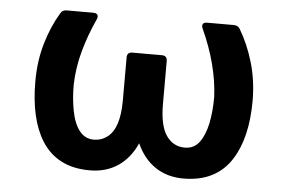

<svg xmlns="http://www.w3.org/2000/svg" viewBox="-43 -588 982 657"><g transform="rotate(5 447.5 -259.0)"><path d="M447.4 -96.9Q423.7 -44.4 382.8 -17.2Q342 9.9 286.6 9.9Q228.7 9.9 187.5 -11.9Q146.3 -33.7 121.1 -74.6Q74.9 -148.8 74.9 -277Q74.9 -347.3 92.7 -407.8Q110.4 -468.4 139.6 -516.7Q143.1 -523.1 148.3 -525.7Q153.4 -528.4 160.9 -528.4H252.5Q259.9 -528.4 264 -525.2Q268.1 -522 268.1 -516.3Q268.1 -512.4 266 -507.5Q238.6 -447.4 223.4 -390.6Q208.1 -333.8 206.7 -277Q206.7 -229 214.5 -188.9Q222.7 -145.2 241.8 -120.6Q261 -95.9 291.5 -95.9Q316.4 -95.9 335.9 -110.1Q378.9 -140.3 378.9 -237.9V-386.4Q378.9 -394.9 383.5 -399.5Q388.1 -404.1 396.7 -404.1H498.9Q507.5 -404.1 512.1 -399.5Q516.7 -394.9 516.7 -386.4V-237.9Q516.7 -164.1 540.3 -130Q563.9 -95.9 604 -95.9Q636 -95.9 654.5 -121.4Q672.2 -145.6 680.8 -186.1Q689.3 -226.6 689.3 -277Q684.3 -387.1 629.3 -507.5Q627.1 -512.4 627.1 -516.3Q627.1 -522 631 -525.2Q634.9 -528.4 642.4 -528.4H735.1Q749.3 -528.4 756 -516.7Q785.2 -467.7 803.1 -407.1Q821 -346.6 821.4 -277Q821.4 -149.9 774.1 -74.6Q721.2 9.9 608.3 9.9Q552.9 9.9 511.9 -17.4Q470.9 -44.7 447.4 -96.9Z"/></g></svg>

Font: DeltaSans SemiBold
Style: Regular
Weight: 600
Designer: Rasmus Andersson
Foundry: rsms
Version: Version 3.012